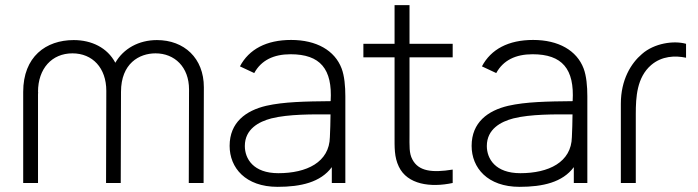

<svg xmlns="http://www.w3.org/2000/svg" viewBox="-20 -710 2707 745"><path d="M713.5 -363 712.5 0H770L771 -371.5C771 -484.5 694.5 -554.5 589 -554.5C518.5 -554.5 459 -521.5 427.5 -466.5C396.5 -525 335.5 -554.5 266 -554.5C158 -554.5 70 -490 70 -353.5V0H127.5V-342.5L128 -353.5H127.5C127.5 -444 181.5 -503 261 -503C339 -503 392.5 -446.5 392.5 -357.5L391.5 0H448.5L449.5 -353.5C449.5 -464 520.5 -503 583.5 -503C657.5 -503 713.5 -450 713.5 -363Z M911 -452.5 966.5 -426.5C993.5 -476 1041.5 -499.5 1107.5 -499.5C1222.5 -499.5 1270.5 -442.5 1263 -317.5C1165 -316.5 1081.5 -315 1013 -299.5C934.5 -281 871 -235.5 871 -144C871 -59 932.5 15 1057 15C1147 15 1224 -2.5 1267.5 -61.5V0H1320V-336.5C1320 -375 1316.5 -415.5 1305.5 -444.5C1279 -514 1208.5 -555 1109.5 -555C1014 -555 946 -519 911 -452.5ZM930 -143.5C930 -209.5 985 -238 1032.5 -250.5C1099.5 -267.5 1195.5 -266.5 1262.5 -266C1262 -237.5 1261.5 -201 1260 -178C1258 -80.5 1170 -38 1060 -38C963 -38 930 -94 930 -143.5Z M1736.5 0V-52C1656 -39 1604 -45.5 1580 -91.5C1567 -116 1569 -142.5 1569 -188.5V-487.5H1736.5V-540H1569V-690H1511V-540H1390V-487.5H1511V-187.5C1511 -137.5 1509.5 -101 1527.5 -63.5C1560.5 6 1650.5 18.5 1736.5 0Z M1850 -452.5 1905.5 -426.5C1932.5 -476 1980.5 -499.5 2046.5 -499.5C2161.5 -499.5 2209.5 -442.5 2202 -317.5C2104 -316.5 2020.5 -315 1952 -299.5C1873.5 -281 1810 -235.5 1810 -144C1810 -59 1871.5 15 1996 15C2086 15 2163 -2.5 2206.5 -61.5V0H2259V-336.5C2259 -375 2255.5 -415.5 2244.5 -444.5C2218 -514 2147.5 -555 2048.5 -555C1953 -555 1885 -519 1850 -452.5ZM1869 -143.5C1869 -209.5 1924 -238 1971.5 -250.5C2038.5 -267.5 2134.5 -266.5 2201.5 -266C2201 -237.5 2200.5 -201 2199 -178C2197 -80.5 2109 -38 1999 -38C1902 -38 1869 -94 1869 -143.5Z M2389 -307.5V0H2447V-267.5C2447 -333 2451 -409.5 2506.5 -457.5C2548 -493 2599.5 -495 2642 -486V-540C2594.5 -553.5 2518.5 -542.5 2471 -500.5C2428.5 -464.5 2389 -400.5 2389 -307.5Z"/></svg>

Font: Eudonet Light
Style: Regular
Weight: 300
Designer: Mikhail Sharanda
Foundry: Mikhail Sharanda
Version: Version 4.503;Glyphs 3.1.2 (3151)